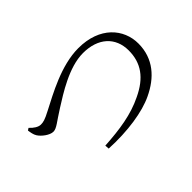

<svg xmlns="http://www.w3.org/2000/svg" viewBox="-80 -917 1160 1160"><g transform="rotate(-45 500.0 -336.5)"><path d="M76 -489 62 -480C65 -460 68 -440 78 -424C94 -398 136 -366 166 -366C195 -366 222 -394 296 -440C371 -487 506 -576 628 -576C757 -576 835 -504 835 -392C835 -285 782 -211 669 -158C569 -109 461 -93 328 -85L330 -58C486 -50 630 -72 719 -115C827 -166 906 -250 906 -380C906 -504 812 -617 629 -617C480 -617 326 -529 232 -481C179 -453 163 -450 143 -450C122 -450 98 -465 76 -489Z"/></g></svg>

Font: Source Han Serif KR
Style: Regular
Weight: 400
Designer: Ryoko NISHIZUKA 西塚涼子 (kana & ideographs); Frank Grießhammer (Latin, Greek & Cyrillic); Wenlong ZHANG 张文龙 (bopomofo); San
Foundry: Adobe
Version: Version 2.001;hotconv 1.1.0;makeotfexe 2.6.0